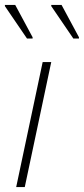

<svg xmlns="http://www.w3.org/2000/svg" viewBox="-20 -763 342 783"><path d="M46 0 154 -510H189L81 0ZM90 -606 0 -738V-743H42L113 -611V-606ZM279 -606 189 -738V-743H231L302 -611V-606Z"/></svg>

Font: Saira Thin
Style: Italic
Weight: 100
Italic angle: -12°
Designer: Hector Gatti with collaboration of the Omnibus-Type team
Foundry: Omnibus-Type
Version: Version 1.101